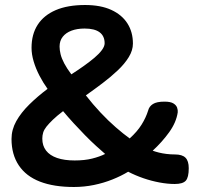

<svg xmlns="http://www.w3.org/2000/svg" viewBox="-20 -732 806 767"><path d="M275 15Q195 15 139.5 -6.5Q84 -28 55 -71.5Q26 -115 26 -177Q26 -214 45 -248Q64 -282 97 -314.5Q130 -347 170 -377Q152 -402 137.5 -430Q123 -458 114.5 -486.5Q106 -515 106 -541Q106 -595 130.5 -633Q155 -671 202.5 -691.5Q250 -712 320 -712Q382 -712 424.5 -692.5Q467 -673 489 -638.5Q511 -604 511 -558Q511 -531 494.5 -504Q478 -477 450.5 -451Q423 -425 390 -400Q357 -375 323 -351Q351 -315 381.5 -282.5Q412 -250 442.5 -223.5Q473 -197 498 -179Q528 -206 545.5 -234Q563 -262 572 -291Q576 -307 591 -316.5Q606 -326 637 -326Q661 -326 672.5 -319Q684 -312 687.5 -302Q691 -292 690 -283Q684 -243 656 -204Q628 -165 590 -130Q601 -126 615 -122.5Q629 -119 645.5 -117Q662 -115 679 -115Q708 -115 721 -102Q734 -89 734 -60Q734 -23 722 -10Q710 3 678 3Q650 3 617.5 -3Q585 -9 553 -20Q521 -31 492 -46Q464 -29 429 -15Q394 -1 355 7Q316 15 275 15ZM278 -91Q318 -91 348 -98.5Q378 -106 400 -117Q385 -130 364 -149Q343 -168 320 -191.5Q297 -215 274.5 -239.5Q252 -264 232 -288Q207 -269 191 -253.5Q175 -238 165.5 -226Q156 -214 152.5 -202.5Q149 -191 149 -178Q149 -150 164 -130.5Q179 -111 208 -101Q237 -91 278 -91ZM265 -435Q290 -451 314 -468Q338 -485 357 -501Q376 -517 387 -532Q398 -547 398 -559Q398 -588 378 -603Q358 -618 318 -618Q288 -618 265.5 -609.5Q243 -601 230.5 -585Q218 -569 218 -546Q218 -532 222 -515.5Q226 -499 236.5 -479Q247 -459 265 -435Z"/></svg>

Font: Fredoka SemiExpanded Medium
Style: Regular
Weight: 500
Width: 6
Designer: Ben Nathan
Foundry: Milena B. Brandão, Ben Nathan
Version: Version 2.001